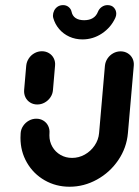

<svg xmlns="http://www.w3.org/2000/svg" viewBox="-20 -716 536 740"><path d="M123.7 -313.3Q108.5 -313.3 96.5 -320.7Q84.4 -328.1 78.1 -340.9Q71.9 -353.7 73 -368.9L81.1 -463Q82.6 -478.1 91.1 -490.9Q99.6 -503.7 113 -511.1Q126.3 -518.5 141.5 -518.5Q156.7 -518.5 168.9 -511.1Q181.1 -503.7 187.4 -490.9Q193.7 -478.1 192.2 -463L184.1 -368.9Q183 -353.7 174.3 -340.9Q165.6 -328.1 152.2 -320.7Q138.9 -313.3 123.7 -313.3ZM444.8 -518.1Q460 -518.1 472.2 -510.7Q484.4 -503.3 490.7 -490.6Q497 -477.8 495.6 -462.6L473 -203Q468.1 -146.3 435.9 -98.9Q403.7 -51.5 353.7 -23.9Q303.7 3.7 248.1 3.7Q195.6 3.7 152.2 -21.1Q108.9 -45.9 83.9 -89.1Q58.9 -132.2 58.9 -184.8Q58.9 -190.4 59.6 -203Q60.7 -218.1 69.4 -230.9Q78.1 -243.7 91.5 -251.1Q104.8 -258.5 120 -258.5Q135.2 -258.5 147.2 -251.1Q159.3 -243.7 165.6 -230.9Q171.9 -218.1 170.7 -203Q170.4 -200 170.4 -194.1Q170.4 -170 181.9 -150.2Q193.3 -130.4 213.3 -118.9Q233.3 -107.4 257.8 -107.4Q283.7 -107.4 306.7 -120.2Q329.6 -133 344.6 -155Q359.6 -177 361.9 -203L384.4 -462.6Q385.9 -477.8 394.4 -490.6Q403 -503.3 416.3 -510.7Q429.6 -518.1 444.8 -518.1ZM185.2 -647Q184.1 -651.1 184.1 -655.9Q184.1 -665.6 188.7 -675Q193.3 -684.4 202.2 -690.4Q211.1 -696.3 223.3 -696.3Q235.6 -696.3 244.6 -688.9Q253.7 -681.5 255.9 -670.4Q259.3 -654.4 271.7 -646.3Q284.1 -638.1 304.4 -638.1Q324.4 -638.1 337.8 -646.3Q351.1 -654.4 357.4 -670.4Q361.9 -681.9 372 -689.1Q382.2 -696.3 394.4 -696.3Q410.4 -696.3 419.3 -686.3Q428.1 -676.3 428.1 -663Q428.1 -655.2 424.4 -647Q407.4 -610 373 -587Q338.5 -564.1 297.8 -564.1Q270.7 -564.1 247.4 -574.6Q224.1 -585.2 208 -604.1Q191.9 -623 185.2 -647Z"/></svg>

Font: 26F Galaxy Sans Black
Style: Italic
Weight: 900
Italic angle: -5°
Designer: C₂₉H₂₅N₃O₅
Version: Version 1.200